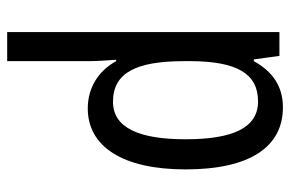

<svg xmlns="http://www.w3.org/2000/svg" viewBox="-160 -428 827 548"><g transform="rotate(90 254.0 -153.5)"><path d="M286 -547C226 -547 184 -518 154 -464H149L139 -537H71V240H154V6C154 -16 152 -44 150 -71H154C181 -22 228 10 289 10C398 10 463 -90 463 -269C463 -454 398 -547 286 -547ZM269 -476C345 -476 377 -403 377 -269C377 -134 343 -62 270 -62C187 -62 154 -128 154 -266V-285C155 -415 189 -476 269 -476Z"/></g></svg>

Font: Noto Sans Bengali Condensed
Style: Regular
Weight: 400
Width: 3
Designer: Jelle Bosma - Monotype Design Team
Foundry: Monotype Imaging Inc.
Version: Version 2.003